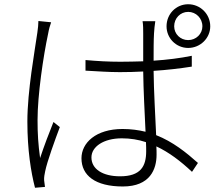

<svg xmlns="http://www.w3.org/2000/svg" viewBox="-20 -850 1040 905"><path d="M161 -751C161 -736 159 -717 156 -696C144 -611 109 -421 109 -277C109 -143 126 -38 145 35L192 31C191 22 189 9 188 0C187 -13 190 -30 193 -43C202 -88 239 -190 262 -251L232 -275C214 -231 186 -157 169 -105C160 -171 157 -219 157 -284C157 -402 184 -585 207 -692C210 -710 216 -732 221 -745ZM669 -137C669 -66 643 -19 546 -19C464 -19 411 -53 411 -108C411 -159 469 -198 554 -198C594 -198 632 -192 668 -180C669 -163 669 -148 669 -137ZM884 -587C830 -576 768 -568 704 -564C704 -610 704 -662 706 -693C707 -712 709 -730 712 -750H652C655 -734 655 -710 655 -692V-561C619 -560 583 -559 547 -559C490 -559 439 -562 383 -567V-517C441 -514 489 -510 545 -510C582 -510 618 -511 655 -513C656 -427 662 -314 666 -229C633 -237 597 -242 558 -242C431 -242 364 -176 364 -104C364 -23 429 29 559 29C688 29 718 -53 718 -121C718 -133 718 -146 717 -160C777 -132 832 -90 885 -40L913 -82C858 -131 795 -182 716 -213C712 -306 705 -419 704 -516C766 -520 827 -527 884 -536ZM867 -661C830 -661 801 -690 801 -726C801 -764 830 -794 867 -794C904 -794 934 -764 934 -726C934 -690 904 -661 867 -661ZM867 -830C810 -830 765 -784 765 -726C765 -670 810 -624 867 -624C924 -624 971 -670 971 -726C971 -784 924 -830 867 -830Z"/></svg>

Font: Noto Sans CJK KR Light
Style: Regular
Weight: 300
Designer: Ryoko NISHIZUKA (kana & ideographs); Paul D. Hunt (Latin, Greek & Cyrillic); Wenlong ZHANG (bopomofo); Sandoll Communica
Foundry: Adobe Systems Incorporated
Version: Version 1.004;PS 1.004;hotconv 1.0.82;makeotf.lib2.5.63406